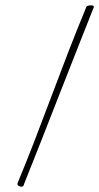

<svg xmlns="http://www.w3.org/2000/svg" viewBox="-20 -687 374 724"><path d="M306.2 -662.1Q306.6 -663.1 308.6 -664.1Q310.5 -665 313.5 -665.8Q316.4 -666.5 319.3 -666.7Q322.3 -667 324.2 -667Q328.1 -667 331.1 -665.5Q334 -664.1 334 -661.1Q334 -660.6 333.7 -660.2Q333.5 -659.7 333.5 -659.2Q333 -658.7 333 -658.2Q294.4 -561 261 -476.1Q227.5 -391.1 196.3 -311.3Q165 -231.4 134.5 -153.6Q104 -75.7 70.8 6.8Q69.3 17.1 61 17.1Q55.2 17.1 49.6 13.4Q43.9 9.8 46.9 2Q81.5 -81.5 112.1 -161.1Q142.6 -240.7 173.1 -321.5Q203.6 -402.3 235.8 -486.3Q268.1 -570.3 306.2 -662.1Z"/></svg>

Font: Stalemate
Style: Regular
Weight: 400
Designer: Astigmatic (AOETI)
Foundry: Astigmatic (AOETI)
Version: Version 001.000